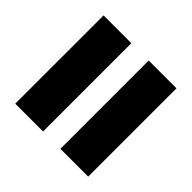

<svg xmlns="http://www.w3.org/2000/svg" viewBox="-86 -705 752 752"><g transform="rotate(-45 289.5 -329.0)"><path d="M45 -377V-531H534V-377ZM45 -127V-281H534V-127Z"/></g></svg>

Font: Outfit Thin Black
Style: Regular
Weight: 900
Version: Version 1.100;gftools[0.9.27]